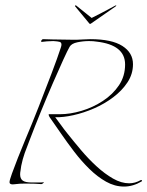

<svg xmlns="http://www.w3.org/2000/svg" viewBox="-20 -677 542 706"><path d="M403 -656Q407 -658 407.5 -657Q408 -656 406 -654L314 -590Q311 -588 309 -590L256 -654Q255 -656 257 -657Q259 -658 261 -656Q264 -654 274 -645.5Q284 -637 296.5 -627.5Q309 -618 317 -611Q331 -618 349.5 -627.5Q368 -637 383.5 -645.5Q399 -654 403 -656ZM436 9Q402 9 370 -9Q338 -27 308.5 -56Q279 -85 253 -119Q227 -153 205 -185L164 -244Q161 -248 159.5 -252.5Q158 -257 160 -257H200Q238 -257 280 -269.5Q322 -282 358.5 -306Q395 -330 417.5 -363.5Q440 -397 440 -440Q440 -512 335 -524Q330 -525 322.5 -525.5Q315 -526 307 -526Q286 -526 264.5 -521.5Q243 -517 236 -505Q229 -493 212.5 -457Q196 -421 174.5 -371.5Q153 -322 130.5 -267Q108 -212 89 -162Q79 -137 71 -114.5Q63 -92 58 -67Q57 -57 55.5 -49.5Q54 -42 54 -36Q54 -20 63.5 -13Q73 -6 96 -6H111Q120 -6 128 -6Q136 -6 140 -7Q141 -7 141 -6Q141 -5 137.5 -2.5Q134 0 132 0Q124 -1 107.5 -1.5Q91 -2 74 -2Q63 -2 53.5 -1.5Q44 -1 38 0Q36 0 33 0.5Q30 1 27 1Q15 1 15 -7Q15 -14 24 -39Q33 -64 46 -97Q59 -130 72 -161Q97 -220 122.5 -285Q148 -350 170 -408Q192 -466 204 -503Q205 -506 205.5 -508.5Q206 -511 206 -513Q206 -521 199.5 -523Q193 -525 176 -526Q166 -526 152.5 -525Q139 -524 134 -523Q131 -523 131 -525Q131 -527 133.5 -530Q136 -533 138 -533Q141 -533 173 -532Q205 -531 240 -531Q253 -531 265 -531Q277 -531 287 -532Q294 -532 300 -532.5Q306 -533 312 -533Q391 -533 430 -508Q469 -483 469 -441Q469 -405 449 -374.5Q429 -344 396.5 -319.5Q364 -295 326 -278.5Q288 -262 250 -253.5Q212 -245 183 -246Q191 -236 203 -219Q215 -202 228 -186Q251 -157 278 -125Q305 -93 335 -65.5Q365 -38 395.5 -20.5Q426 -3 455 -3Q477 -3 498 -15Q500 -16 501.5 -14Q503 -12 501 -10Q469 9 436 9Z"/></svg>

Font: Explora
Style: Regular
Weight: 400
Designer: Robert E. Leuschke
Foundry: Robert E. Leuschke
Version: Version 1.010